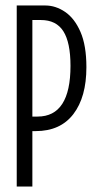

<svg xmlns="http://www.w3.org/2000/svg" viewBox="-20 -680 353 700"><path d="M41 0V-660H145Q183 -660 217.5 -636.5Q252 -613 273.5 -563.5Q295 -514 295 -435Q295 -326 247.5 -264Q200 -202 110 -202H98V0ZM129 -607H98V-255H117Q237 -255 237 -440Q237 -525 211 -566Q185 -607 129 -607Z"/></svg>

Font: Bricolage Grotesque 96pt Condensed ExtraLight
Style: Regular
Weight: 200
Width: 3
Designer: Mathieu Triay
Foundry: Atelier Triay
Version: Version 1.001; ttfautohint (v1.8.4.7-5d5b);gftools[0.9.33.de